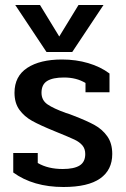

<svg xmlns="http://www.w3.org/2000/svg" viewBox="-20 -733 502 768"><path d="M41 -713H140L217 -587L294 -713H394L269 -525H166ZM33 -43V-121H131V-81Q172 -57 231 -57Q276 -57 298.5 -71Q321 -85 321 -117Q321 -138 309.5 -151.5Q298 -165 278 -174.5Q258 -184 199 -208Q140 -232 108.5 -249.5Q77 -267 57.5 -294Q38 -321 38 -362Q38 -428 89 -461.5Q140 -495 228 -495Q284 -495 333 -480.5Q382 -466 418 -439V-364H322V-401Q286 -423 236 -423Q191 -423 168.5 -409Q146 -395 146 -362Q146 -332 170 -315.5Q194 -299 244 -281Q258 -277 275 -270Q327 -250 358 -233Q389 -216 409 -188Q429 -160 429 -117Q429 -53 380.5 -19Q332 15 234 15Q113 15 33 -43Z"/></svg>

Font: Pridi
Style: Regular
Weight: 400
Designer: Katatrad Team
Foundry: CadsonDemak
Version: Version 1.001